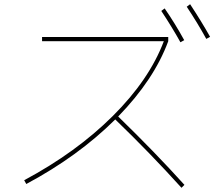

<svg xmlns="http://www.w3.org/2000/svg" viewBox="-20 -866 1040 913"><path d="M180 -670V-690H780V-670Q713 -488 542 -312Q718 -141 857 13L843 27Q693 -139 528 -298Q352 -123 105 9L95 -9Q342 -141 516 -314Q690 -487 759 -670ZM747 -814 763 -826Q812 -755 856 -675L838 -665Q798 -737 747 -814ZM868 -834 884 -846Q938 -764 979 -691L961 -681Q921 -754 868 -834Z"/></svg>

Font: Mplus 1p Thin
Style: Regular
Weight: 250
Version: Version 1.061